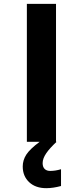

<svg xmlns="http://www.w3.org/2000/svg" viewBox="-20 -734 429 994"><path d="M270 -713.9H119.1V0H185.5C151.9 24.9 128.4 47.4 116.2 66.4C104 85.4 97.7 106 97.7 127.9C97.7 161.6 108.9 188.5 131.3 209.5C153.3 230 183.1 240.2 219.7 240.2C243.7 240.2 269 236.3 295.9 229V142.1C276.4 147.9 257.8 150.9 239.7 150.9C216.8 150.9 200.7 138.2 200.7 110.8C200.7 77.1 227.5 43 272.9 0H270Z"/></svg>

Font: Noto Reveo Sans
Style: Bold
Weight: 700
Designer: Monotype Design team
Foundry: Monotype Imaging Inc.
Version: Version 1.04